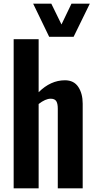

<svg xmlns="http://www.w3.org/2000/svg" viewBox="-20 -1023 518 1043"><path d="M247.1 -823.2 160.2 -1002.9H258.8L314 -890.1L368.2 -1002.9H467.8L379.9 -823.2ZM54.2 0V-810.1H189.9V-522Q254.9 -586.9 333 -586.9Q381.3 -586.9 405.3 -550.8Q429.2 -514.6 429.2 -460V0H293.9V-433.1Q293.9 -460.9 285.4 -473.9Q276.9 -486.8 254.9 -486.8Q227.1 -486.8 189.9 -458V0Z"/></svg>

Font: Oswald Medium
Style: Regular
Weight: 500
Designer: Vernon Adams
Foundry: Vernon Adams
Version: Version 4.103